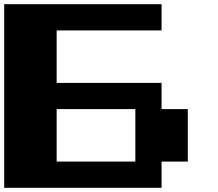

<svg xmlns="http://www.w3.org/2000/svg" viewBox="-20 -1020 1040 915"><path d="M0 -125V-1000H750V-875H250V-625H750V-500H875V-250H750V-125ZM250 -250H625V-500H250Z"/></svg>

Font: Press Start 2P
Style: Regular
Weight: 400
Designer: CodeMan38
Foundry: CodeMan38
Version: Version 3.000